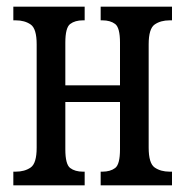

<svg xmlns="http://www.w3.org/2000/svg" viewBox="-20 -556 556 576"><path d="M20 0V-41H27Q54 -41 72 -53.5Q90 -66 90 -113V-423Q90 -470 72 -482.5Q54 -495 27 -495H20V-536H234V-495H229Q205 -495 190.5 -484Q176 -473 176 -428V-300H340V-428Q340 -473 325.5 -484Q311 -495 287 -495H282V-536H496V-495H489Q462 -495 444 -482.5Q426 -470 426 -423V-113Q426 -66 444 -53.5Q462 -41 489 -41H496V0H282V-41H287Q311 -41 325.5 -52Q340 -63 340 -108V-250H176V-108Q176 -63 190.5 -52Q205 -41 229 -41H234V0Z"/></svg>

Font: Noto Serif ExtraCondensed
Style: Regular
Weight: 400
Width: 2
Designer: Monotype Design Team
Foundry: Monotype Imaging Inc.
Version: Version 2.015